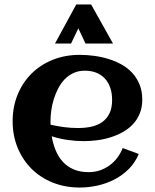

<svg xmlns="http://www.w3.org/2000/svg" viewBox="-20 -821 686 852"><path d="M204.6 -267.6Q234.9 -260.7 265.1 -256.8Q295.4 -252.9 326.2 -252.9Q358.4 -252.9 386 -259Q413.6 -265.1 433.8 -279.5Q454.1 -293.9 465.8 -317.9Q477.5 -341.8 477.5 -377.4Q477.5 -406.2 469.7 -430.2Q461.9 -454.1 446.5 -471.2Q431.2 -488.3 408.7 -497.8Q386.2 -507.3 356.4 -507.3Q328.6 -507.3 306.4 -497.1Q284.2 -486.8 267.3 -469.5Q250.5 -452.1 238.5 -429.2Q226.6 -406.2 218.8 -381.3Q210.9 -356.4 207.5 -331.1Q204.1 -305.7 204.1 -283.2Q204.1 -279.3 204.1 -275.4Q204.1 -271.5 204.6 -267.6ZM611.3 -378.9Q611.3 -344.2 600.1 -317.1Q588.9 -290 569.6 -269.5Q550.3 -249 524.9 -234.9Q499.5 -220.7 470.7 -211.7Q441.9 -202.6 411.4 -198.7Q380.9 -194.8 352.1 -194.8Q315.4 -194.8 279.8 -200Q244.1 -205.1 209.5 -216.3Q214.8 -184.1 226.6 -155Q238.3 -126 257.8 -104.2Q277.3 -82.5 305.9 -69.8Q334.5 -57.1 373.5 -57.1Q399.4 -57.1 422.9 -64.9Q446.3 -72.8 465.8 -86.9Q485.4 -101.1 500.2 -120.6Q515.1 -140.1 524.4 -164.1L595.7 -137.7Q579.6 -99.1 551.5 -71Q523.4 -43 488 -24.7Q452.6 -6.3 412.8 2.4Q373 11.2 334 11.2Q269.5 11.2 214.8 -10.5Q160.2 -32.2 120.6 -71.3Q81.1 -110.4 58.6 -164.6Q36.1 -218.8 36.1 -283.2Q36.1 -347.7 58.6 -401.9Q81.1 -456.1 120.6 -495.1Q160.2 -534.2 214.8 -555.9Q269.5 -577.6 334 -577.6Q365.2 -577.6 397.9 -573.2Q430.7 -568.8 461.4 -559.3Q492.2 -549.8 519.5 -534.7Q546.9 -519.5 567.1 -497.3Q587.4 -475.1 599.4 -445.8Q611.3 -416.5 611.3 -378.9ZM481.4 -627.9H359.4L327.6 -695.3L295.4 -627.9H224.1L318.4 -801.3H384.3Z"/></svg>

Font: Aclonica
Style: Regular
Weight: 400
Designer: Astigmatic (AOETI)
Foundry: Astigmatic (AOETI)
Version: Version 1.000